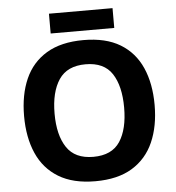

<svg xmlns="http://www.w3.org/2000/svg" viewBox="-59 -932 914 996"><g transform="rotate(-5 398.0 -433.5)"><path d="M737.8 -357.9Q737.8 -247.6 701.4 -164.8Q665 -82 589.8 -36.1Q514.6 9.8 397.9 9.8Q281.7 9.8 206.3 -36.1Q130.9 -82 94.5 -165Q58.1 -248 58.1 -358.9Q58.1 -469.7 94.5 -552Q130.9 -634.3 206.5 -679.7Q282.2 -725.1 398.9 -725.1Q515.1 -725.1 590.1 -679.7Q665 -634.3 701.4 -551.8Q737.8 -469.2 737.8 -357.9ZM216.8 -357.9Q216.8 -245.6 259.8 -181.4Q302.7 -117.2 397.9 -117.2Q494.6 -117.2 536.9 -181.4Q579.1 -245.6 579.1 -357.9Q579.1 -470.2 537.1 -534.7Q495.1 -599.1 398.9 -599.1Q303.2 -599.1 260 -534.7Q216.8 -470.2 216.8 -357.9ZM564 -877V-773.9H232.9V-877Z"/></g></svg>

Font: Open Sans
Style: Bold
Weight: 700
Designer: Monotype Design Team
Foundry: Monotype Imaging Inc.
Version: Version 3.000; ttfautohint (v1.8.4)